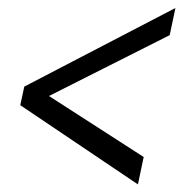

<svg xmlns="http://www.w3.org/2000/svg" viewBox="-20 -598 468 490"><path d="M413.1 -508.3 105 -353 346.7 -197.3 332 -127.4 31.7 -329.6 42 -377 427.7 -577.6Z"/></svg>

Font: Open Sans Hebrew Condensed
Style: Italic
Weight: 400
Width: 3
Italic angle: -12°
Foundry: Ascender Corporation, Yanek Iontef
Version: Version 2.001;PS 002.001;hotconv 1.0.70;makeotf.lib2.5.58329